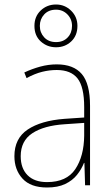

<svg xmlns="http://www.w3.org/2000/svg" viewBox="-20 -823 498 853"><path d="M232 -537Q307 -537 343.5 -494Q380 -451 380 -353V0H358L355 -99H353Q342 -71 322 -46Q302 -21 269.5 -5.5Q237 10 189 10Q116 10 80 -29.5Q44 -69 44 -129Q44 -208 103 -247.5Q162 -287 266 -295L354 -301V-347Q354 -437 324.5 -474.5Q295 -512 232 -512Q200 -512 167.5 -504Q135 -496 98 -476L88 -501Q122 -517 158.5 -527Q195 -537 232 -537ZM267 -271Q175 -265 123.5 -231Q72 -197 72 -129Q72 -75 102.5 -44.5Q133 -14 189 -14Q276 -14 314.5 -71.5Q353 -129 354 -220V-277ZM229 -613Q190 -613 161.5 -638.5Q133 -664 133 -708Q133 -750 161 -776.5Q189 -803 229 -803Q268 -803 296 -775.5Q324 -748 324 -708Q324 -665 296.5 -639Q269 -613 229 -613ZM229 -636Q261 -636 280.5 -656.5Q300 -677 300 -708Q300 -738 279.5 -759Q259 -780 229 -780Q196 -780 176.5 -759Q157 -738 157 -708Q157 -678 176.5 -657Q196 -636 229 -636Z"/></svg>

Font: Noto Sans Lao Looped SemiCondensed Thin
Style: Regular
Weight: 100
Width: 4
Designer: Mark Frömberg, Ben Mitchell
Foundry: The Fontpad Ltd
Version: Version 1.002; ttfautohint (v1.8.4.7-5d5b)